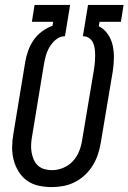

<svg xmlns="http://www.w3.org/2000/svg" viewBox="-20 -755 524 783"><path d="M191 8Q163 8 136.5 2Q110 -4 89.5 -19Q69 -34 55.5 -56Q42 -78 35.5 -103.5Q29 -129 29.5 -156.5Q30 -184 35 -212L83 -503Q87 -526 95 -548.5Q103 -571 117 -591.5Q131 -612 151.5 -627Q172 -642 194 -650L197 -666H110L121 -735H266L245 -607H241Q223 -606 207.5 -593Q192 -580 182 -563Q172 -546 167 -528Q162 -510 159 -492L111 -200Q108 -184 107 -167.5Q106 -151 108.5 -135.5Q111 -120 117 -105.5Q123 -91 134 -80.5Q145 -70 160.5 -65.5Q176 -61 192 -61Q215 -61 238 -70.5Q261 -80 277.5 -98Q294 -116 303 -139Q312 -162 315 -184L364 -476Q366 -489 367 -502.5Q368 -516 368 -529Q368 -542 366.5 -555Q365 -568 360 -579.5Q355 -591 344.5 -599Q334 -607 321 -607H318L339 -735H484L473 -666H386L383 -648Q405 -637 419.5 -616Q434 -595 439.5 -570Q445 -545 444.5 -518Q444 -491 440 -465L391 -173Q387 -149 379.5 -126Q372 -103 359 -81.5Q346 -60 327 -42Q308 -24 285.5 -12.5Q263 -1 238.5 3.5Q214 8 191 8Z"/></svg>

Font: Iosevka QP
Style: Italic
Weight: 400
Italic angle: -9°
Designer: Belleve Invis
Foundry: Belleve Invis
Version: Version 20.0.0; ttfautohint (v1.8.4)